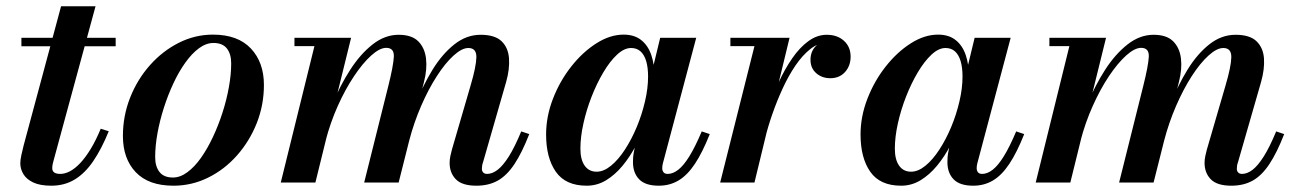

<svg xmlns="http://www.w3.org/2000/svg" viewBox="-20 -580 4124 610"><path d="M143 10Q107.5 10 85.8 -0.2Q64 -10.5 54.2 -27Q44.5 -43.5 44.5 -61Q44.5 -71.5 47.8 -87Q51 -102.5 55 -117.5L174 -560H283.5L150.5 -71Q149 -65.5 147.5 -59Q146 -52.5 146 -45.5Q146 -27.5 171.5 -27.5Q186.5 -27.5 202.5 -36Q218.5 -44.5 235 -62Q251.5 -79.5 268 -106.5Q284.5 -133.5 300 -171L325.5 -163Q302.5 -106.5 276.2 -68Q250 -29.5 217.5 -9.8Q185 10 143 10ZM48 -433V-460H347.5V-433Z M531 10Q452 10 411.2 -33Q370.5 -76 370.5 -148Q370.5 -212 393.5 -270Q416.5 -328 456.5 -373Q496.5 -418 548 -444Q599.5 -470 656.5 -470Q735.5 -470 777 -426Q818.5 -382 818.5 -310Q818.5 -246.5 795.8 -189Q773 -131.5 733.2 -86.5Q693.5 -41.5 641.5 -15.8Q589.5 10 531 10ZM529.5 -16Q552.5 -16 575.2 -32.8Q598 -49.5 618.5 -78.5Q639 -107.5 656.5 -144.8Q674 -182 687 -222.5Q700 -263 707.2 -303.2Q714.5 -343.5 714.5 -378.5Q714.5 -408.5 700.8 -426Q687 -443.5 658 -443.5Q635 -443.5 612.2 -426.8Q589.5 -410 568.8 -381Q548 -352 530.8 -315Q513.5 -278 500.5 -237.2Q487.5 -196.5 480.2 -156.2Q473 -116 473 -81Q473 -51 486.8 -33.5Q500.5 -16 529.5 -16Z M1493.5 10Q1448.5 10 1428.5 -10.2Q1408.5 -30.5 1408.5 -62.5Q1408.5 -73.5 1411 -85Q1413.5 -96.5 1416 -105.5L1475 -308Q1493 -369 1493.5 -398.2Q1494 -427.5 1468 -427.5Q1447.5 -427.5 1421 -403.5Q1394.5 -379.5 1367.8 -338Q1341 -296.5 1318 -243.5Q1295 -190.5 1280 -133H1262.5Q1277.5 -190 1300.5 -249.2Q1323.5 -308.5 1354.2 -358.5Q1385 -408.5 1423.5 -439Q1462 -469.5 1507 -469.5Q1552.5 -469.5 1573.8 -448.8Q1595 -428 1597.2 -394Q1599.5 -360 1588 -319.5L1514.5 -64Q1512.5 -59 1511.8 -53.5Q1511 -48 1511 -43.5Q1511 -36.5 1515.2 -32Q1519.5 -27.5 1527.5 -27.5Q1544 -27.5 1561 -40.5Q1578 -53.5 1596.8 -83.2Q1615.5 -113 1636 -162.5L1661.5 -154Q1638.5 -95 1614.5 -58.8Q1590.5 -22.5 1561.5 -6.2Q1532.5 10 1493.5 10ZM872 0 979 -433.5H915.5V-460H1095.5L982 0ZM1137 0 1214 -308Q1229.5 -370 1231.2 -399Q1233 -428 1207 -428Q1186.5 -428 1159.5 -403.8Q1132.5 -379.5 1104.8 -338Q1077 -296.5 1053.2 -243.5Q1029.5 -190.5 1014.5 -133H997Q1012 -190 1036.2 -249.2Q1060.5 -308.5 1092.8 -358.5Q1125 -408.5 1164 -439Q1203 -469.5 1246.5 -469.5Q1288 -469.5 1308.8 -448.8Q1329.5 -428 1333.5 -394Q1337.5 -360 1327 -319.5L1246.5 0Z M1844 10Q1777 10 1746 -34.2Q1715 -78.5 1715 -152.5Q1715 -210 1736.8 -266.2Q1758.5 -322.5 1794.8 -368.5Q1831 -414.5 1874.5 -442.2Q1918 -470 1961.5 -470Q1995 -470 2016.8 -453Q2038.5 -436 2049 -405.8Q2059.5 -375.5 2059.5 -335.5Q2059.5 -306.5 2052.8 -269.8Q2046 -233 2033 -194.2Q2020 -155.5 2001 -119Q1982 -82.5 1958 -53.5Q1934 -24.5 1905.5 -7.2Q1877 10 1844 10ZM1875.5 -34.5Q1898 -34.5 1921.2 -53.5Q1944.5 -72.5 1965.5 -104.8Q1986.5 -137 2003 -176.5Q2019.5 -216 2029.2 -257.8Q2039 -299.5 2039 -337Q2039 -365.5 2033 -385.8Q2027 -406 2015 -416.8Q2003 -427.5 1985 -427.5Q1963 -427.5 1940.2 -406.2Q1917.5 -385 1896.8 -350Q1876 -315 1859.5 -272.8Q1843 -230.5 1833.5 -187.5Q1824 -144.5 1824 -107.5Q1824 -73 1837.5 -53.8Q1851 -34.5 1875.5 -34.5ZM2073 10Q2030.5 10 2010.8 -10.2Q1991 -30.5 1991 -65Q1991 -73.5 1991.5 -80.5Q1992 -87.5 1993 -92.5L2009 -175L2035.5 -255L2050.5 -348.5L2077.5 -460H2192L2086 -61Q2084 -53.5 2084 -45.5Q2084 -38 2088 -32.8Q2092 -27.5 2101.5 -27.5Q2118 -27.5 2135 -40.8Q2152 -54 2170.2 -83.5Q2188.5 -113 2209.5 -162.5L2235 -154Q2212 -96 2188 -59.8Q2164 -23.5 2136 -6.8Q2108 10 2073 10Z M2268 0 2377 -433.5H2300.5V-460H2488.5L2377 0ZM2395.5 -141Q2405 -183.5 2419.5 -229.2Q2434 -275 2453.5 -317.5Q2473 -360 2496.8 -394.5Q2520.5 -429 2548.2 -449.2Q2576 -469.5 2606.5 -469.5Q2640.5 -469.5 2661.5 -450.2Q2682.5 -431 2682.5 -400Q2682.5 -371 2664.8 -351.2Q2647 -331.5 2618 -331.5Q2591.5 -331.5 2573.2 -347.5Q2555 -363.5 2555 -390Q2555 -417 2572.8 -434.5Q2590.5 -452 2619.5 -452Q2647 -452 2664.2 -438.8Q2681.5 -425.5 2681.5 -400H2655Q2655 -420 2642.2 -432Q2629.5 -444 2606.5 -444Q2579.5 -444 2554.5 -424.2Q2529.5 -404.5 2507.2 -371.8Q2485 -339 2466.5 -298.8Q2448 -258.5 2433.8 -217.5Q2419.5 -176.5 2411 -141Z M2843 10Q2776 10 2745 -34.2Q2714 -78.5 2714 -152.5Q2714 -210 2735.8 -266.2Q2757.5 -322.5 2793.8 -368.5Q2830 -414.5 2873.5 -442.2Q2917 -470 2960.5 -470Q2994 -470 3015.8 -453Q3037.5 -436 3048 -405.8Q3058.5 -375.5 3058.5 -335.5Q3058.5 -306.5 3051.8 -269.8Q3045 -233 3032 -194.2Q3019 -155.5 3000 -119Q2981 -82.5 2957 -53.5Q2933 -24.5 2904.5 -7.2Q2876 10 2843 10ZM2874.5 -34.5Q2897 -34.5 2920.2 -53.5Q2943.5 -72.5 2964.5 -104.8Q2985.5 -137 3002 -176.5Q3018.5 -216 3028.2 -257.8Q3038 -299.5 3038 -337Q3038 -365.5 3032 -385.8Q3026 -406 3014 -416.8Q3002 -427.5 2984 -427.5Q2962 -427.5 2939.2 -406.2Q2916.5 -385 2895.8 -350Q2875 -315 2858.5 -272.8Q2842 -230.5 2832.5 -187.5Q2823 -144.5 2823 -107.5Q2823 -73 2836.5 -53.8Q2850 -34.5 2874.5 -34.5ZM3072 10Q3029.5 10 3009.8 -10.2Q2990 -30.5 2990 -65Q2990 -73.5 2990.5 -80.5Q2991 -87.5 2992 -92.5L3008 -175L3034.5 -255L3049.5 -348.5L3076.5 -460H3191L3085 -61Q3083 -53.5 3083 -45.5Q3083 -38 3087 -32.8Q3091 -27.5 3100.5 -27.5Q3117 -27.5 3134 -40.8Q3151 -54 3169.2 -83.5Q3187.5 -113 3208.5 -162.5L3234 -154Q3211 -96 3187 -59.8Q3163 -23.5 3135 -6.8Q3107 10 3072 10Z M3892 10Q3847 10 3827 -10.2Q3807 -30.5 3807 -62.5Q3807 -73.5 3809.5 -85Q3812 -96.5 3814.5 -105.5L3873.5 -308Q3891.5 -369 3892 -398.2Q3892.5 -427.5 3866.5 -427.5Q3846 -427.5 3819.5 -403.5Q3793 -379.5 3766.2 -338Q3739.5 -296.5 3716.5 -243.5Q3693.5 -190.5 3678.5 -133H3661Q3676 -190 3699 -249.2Q3722 -308.5 3752.8 -358.5Q3783.5 -408.5 3822 -439Q3860.5 -469.5 3905.5 -469.5Q3951 -469.5 3972.2 -448.8Q3993.5 -428 3995.8 -394Q3998 -360 3986.5 -319.5L3913 -64Q3911 -59 3910.2 -53.5Q3909.5 -48 3909.5 -43.5Q3909.5 -36.5 3913.8 -32Q3918 -27.5 3926 -27.5Q3942.5 -27.5 3959.5 -40.5Q3976.5 -53.5 3995.2 -83.2Q4014 -113 4034.5 -162.5L4060 -154Q4037 -95 4013 -58.8Q3989 -22.5 3960 -6.2Q3931 10 3892 10ZM3270.5 0 3377.5 -433.5H3314V-460H3494L3380.5 0ZM3535.5 0 3612.5 -308Q3628 -370 3629.8 -399Q3631.5 -428 3605.5 -428Q3585 -428 3558 -403.8Q3531 -379.5 3503.2 -338Q3475.5 -296.5 3451.8 -243.5Q3428 -190.5 3413 -133H3395.5Q3410.5 -190 3434.8 -249.2Q3459 -308.5 3491.2 -358.5Q3523.5 -408.5 3562.5 -439Q3601.5 -469.5 3645 -469.5Q3686.5 -469.5 3707.2 -448.8Q3728 -428 3732 -394Q3736 -360 3725.5 -319.5L3645 0Z"/></svg>

Font: Bodoni Moda 9pt SemiBold
Style: Italic
Weight: 600
Italic angle: -13°
Designer: Owen Earl
Foundry: indestructible type
Version: Version 2.004